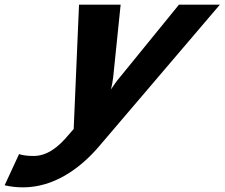

<svg xmlns="http://www.w3.org/2000/svg" viewBox="-88 -566 966 826"><path d="M229 -11 208 13C164 66 116 105 56 105C35 105 16 103 1 99L-6 97L-68 231L-64 232C-41 237 -16 240 11 240C140 240 252 164 337 65L858 -546H682L428 -234C413 -217 403 -201 389 -181C394 -199 397 -218 399 -234L431 -546H252Z"/></svg>

Font: Passageway
Style: BdSuIt
Weight: 700
Foundry: Ascender Corporation
Version: Version 1.11